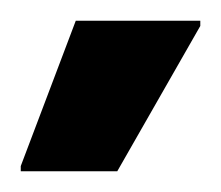

<svg xmlns="http://www.w3.org/2000/svg" viewBox="-20 -733 213 185"><path d="M0 -568V-573L53 -713H173V-708L93 -568Z"/></svg>

Font: Saira Condensed
Style: Bold
Weight: 700
Width: 3
Designer: Hector Gatti with collaboration of the Omnibus-Type team
Foundry: Omnibus-Type
Version: Version 1.101